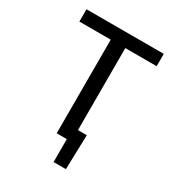

<svg xmlns="http://www.w3.org/2000/svg" viewBox="-184 -751 919 1002"><g transform="rotate(30 275.0 -250.0)"><path d="M318.8 -69.8H372.1L366.2 138.2H292V0H231V-564H42V-638.2H507.8V-564H318.8Z"/></g></svg>

Font: Code New Roman
Style: Regular
Weight: 400
Monospace: yes
Designer: Sam Radian
Foundry: Code New Roman
Version: Version 2.00 November 29, 2014